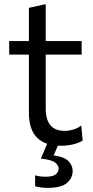

<svg xmlns="http://www.w3.org/2000/svg" viewBox="-20 -695 450 930"><path d="M274 11Q199.5 11 159.8 -28Q120 -67 120 -149V-430.5H24.5V-496H120V-657L201.5 -675V-496H375.5V-430.5H201.5V-168.5Q201.5 -61 294 -61Q312.5 -61 334.2 -67.2Q356 -73.5 373.5 -87L380.5 -14.5Q365 -3.5 335.8 3.8Q306.5 11 274 11ZM211.5 215Q175.5 215 150 207V154Q156.5 156.5 170.5 158.8Q184.5 161 201 161Q236 161 250 149.5Q264 138 264 121Q264 106 247.2 92.5Q230.5 79 178 73L217 -18.5H265V0L240 57.5Q294 65.5 313 86.8Q332 108 332 133Q332 167 304.5 191Q277 215 211.5 215Z"/></svg>

Font: Heraclito
Style: Regular
Weight: 400
Designer: Kostas Bartsokas (font) & Cristiano Sobral (main changes)
Foundry: Kostas Bartsokas (font) & Cristiano Sobral (main changes)
Version: Version 1.00;July 8, 2020;FontCreator 13.0.0.2655 64-bit